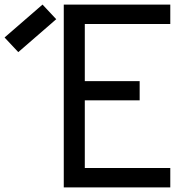

<svg xmlns="http://www.w3.org/2000/svg" viewBox="-198 -820 818 840"><path d="M81 0V-800H547V-715H107L173 -782V-401L107 -465H413V-381H107L173 -445V-20L108 -85H547V0ZM-118 -592 -178 -656 -12 -800 48 -736Z"/></svg>

Font: Victor Mono SemiBold
Style: Regular
Weight: 600
Monospace: yes
Designer: Rune Bjørnerås
Version: Version 1.561;gftools[0.9.30]